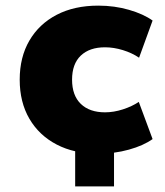

<svg xmlns="http://www.w3.org/2000/svg" viewBox="-20 -535 586 682"><path d="M247 127V-74H385V127ZM328 11Q244 11 181.5 -21.5Q119 -54 84.5 -113Q50 -172 50 -252Q50 -332 84.5 -391Q119 -450 181.5 -482.5Q244 -515 329 -515Q387 -515 438.5 -500Q490 -485 522 -462L474 -330Q449 -347 416.5 -357Q384 -367 353 -367Q298 -367 267 -337.5Q236 -308 236 -252Q236 -196 267 -166Q298 -136 353 -136Q384 -136 416.5 -146.5Q449 -157 473 -173L522 -41Q490 -18 438 -3.5Q386 11 328 11Z"/></svg>

Font: Nunito Sans 8pt Black
Style: Regular
Weight: 900
Version: Version 3.101;gftools[0.9.27]